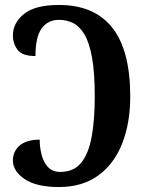

<svg xmlns="http://www.w3.org/2000/svg" viewBox="-20 -744 589 774"><path d="M217 10Q127 10 79.5 -22Q32 -54 32 -97Q32 -134 59.5 -157.5Q87 -181 140 -181Q140 -151 147.5 -121Q155 -91 173 -71Q191 -51 223 -51Q277 -51 307 -87.5Q337 -124 349.5 -192.5Q362 -261 362 -355Q362 -451 351 -512Q340 -573 320 -606Q300 -639 274 -651.5Q248 -664 218 -664Q173 -664 148 -629.5Q123 -595 123 -518Q70 -518 51 -543Q32 -568 32 -602Q32 -651 76.5 -687.5Q121 -724 218 -724Q360 -724 432.5 -632.5Q505 -541 505 -355Q505 -248 472.5 -165.5Q440 -83 376 -36.5Q312 10 217 10Z"/></svg>

Font: Noto Serif ExtraCondensed
Style: Bold
Weight: 700
Width: 2
Designer: Monotype Design Team
Foundry: Monotype Imaging Inc.
Version: Version 2.014; ttfautohint (v1.8.4.7-5d5b)